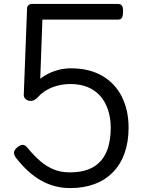

<svg xmlns="http://www.w3.org/2000/svg" viewBox="-20 -939 736 978"><path d="M337 19Q297 19 260.5 9.5Q224 0 190 -19Q156 -38 124.5 -66.5Q93 -95 63 -133Q54 -144 51.5 -157.5Q49 -171 66 -187Q81 -200 94.5 -201Q108 -202 121 -185Q153 -146 185 -118.5Q217 -91 253.5 -76Q290 -61 336 -61Q391 -61 430 -76Q469 -91 494.5 -120.5Q520 -150 532 -192.5Q544 -235 544 -289Q544 -336 531 -377Q518 -418 492.5 -448Q467 -478 428.5 -494.5Q390 -511 339 -511Q305 -511 274 -503Q243 -495 218 -480.5Q193 -466 175 -446Q157 -426 139.5 -425Q122 -424 111.5 -433.5Q101 -443 101 -454L118 -898Q118 -906 125 -912.5Q132 -919 143 -919H580Q594 -919 600.5 -911Q607 -903 607 -882Q607 -861 602 -850Q597 -839 580 -839H196L185 -538Q204 -553 228.5 -565Q253 -577 281.5 -584Q310 -591 342 -591Q435 -591 501 -552.5Q567 -514 601 -445.5Q635 -377 635 -289Q635 -216 614.5 -158.5Q594 -101 554.5 -61Q515 -21 460.5 -1Q406 19 337 19Z"/></svg>

Font: Playwrite DE Grund
Style: Regular
Weight: 400
Designer: Veronika Burian, José Scaglione
Foundry: TypeTogether
Version: Version 1.002